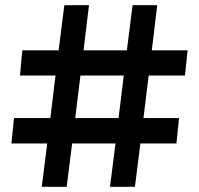

<svg xmlns="http://www.w3.org/2000/svg" viewBox="-20 -720 768 740"><path d="M693 -429H553L533 -265H670L660 -167H521L500 0H404L425 -167H258L237 0H141L162 -167H24L34 -265H174L194 -429H57L66 -526H206L228 -700H323L302 -526H469L491 -700H586L565 -526H703ZM437 -265 457 -429H290L270 -265Z"/></svg>

Font: Montserrat arm2 Medium
Style: Regular
Weight: 500
Designer: Julieta Ulanovsky
Foundry: Julieta Ulanovsky
Version: Version 6.000